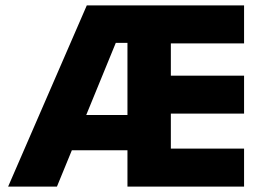

<svg xmlns="http://www.w3.org/2000/svg" viewBox="-20 -688 992 708"><path d="M300 -668H880V-528H610V-409H880V-269H610V-140H880V0H450V-134H245L190 0H10ZM450 -264V-530H407L298 -264Z"/></svg>

Font: Madhuban Bold
Style: Regular
Weight: 700
Designer: jaikishan Patel
Foundry: MagicType
Version: Version 1.000